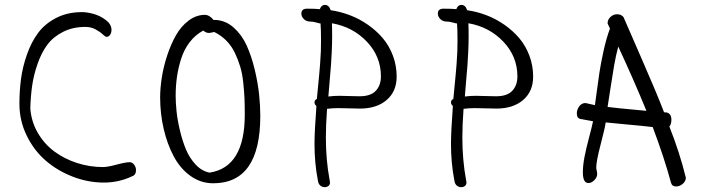

<svg xmlns="http://www.w3.org/2000/svg" viewBox="-20 -757 2929 792"><path d="M317.9 -707Q338.9 -707 365.7 -699.7Q392.6 -692.4 416.3 -674.6Q439.9 -656.7 439.9 -633.8Q439.9 -621.6 434.1 -613.3Q428.2 -605 419.9 -605Q414.6 -605 403.8 -615.2Q393.1 -625.5 374.5 -635.7Q356 -646 332 -646Q280.3 -646 240 -625.5Q199.7 -605 175.5 -572.8Q151.4 -540.5 135.3 -494.6Q119.1 -448.7 112.8 -404.5Q106.4 -360.4 105 -309.1Q109.4 -254.4 136.2 -208.5Q163.1 -162.6 204.3 -132.1Q245.6 -101.6 297.6 -84.7Q349.6 -67.9 404.8 -67.9Q423.8 -67.9 460.9 -77.9Q498 -87.9 515.1 -87.9Q525.9 -87.9 533.4 -77.6Q541 -67.4 541 -55.2Q541 -35.2 524.9 -29.8Q470.2 -3.9 408.2 -3.9Q343.3 -3.9 280.5 -28.1Q217.8 -52.2 168.9 -94.2Q120.1 -136.2 90.1 -197.8Q60.1 -259.3 60.1 -329.1Q60.1 -382.3 66.7 -431.6Q73.2 -481 91.3 -532.5Q109.4 -584 137.5 -621.6Q165.5 -659.2 211.9 -683.1Q258.3 -707 317.9 -707Z M640.6 -355Q640.6 -393.1 647.5 -437.3Q654.3 -481.4 669.4 -527.6Q684.6 -573.7 705.6 -611.1Q726.6 -648.4 758.1 -672.1Q789.6 -695.8 825.7 -695.8Q834.5 -695.8 844.5 -689.7Q854.5 -683.6 860.4 -674.8H867.7Q910.2 -673.3 944.1 -643.1Q978 -612.8 997.8 -568.8Q1017.6 -524.9 1030.8 -469.7Q1043.9 -414.6 1048.8 -367.4Q1053.7 -320.3 1053.7 -278.8Q1053.7 -1 859.4 -1Q808.1 -1 765.9 -31.2Q723.6 -61.5 696.8 -111.8Q669.9 -162.1 655.3 -224.9Q640.6 -287.6 640.6 -355ZM863.8 -625Q861.3 -625 853.8 -623Q846.2 -621.1 841.3 -621.1Q829.6 -621.1 818.4 -630.9Q785.6 -613.3 762.5 -583Q739.3 -552.7 727.3 -514.9Q715.3 -477.1 710 -439.9Q704.6 -402.8 704.6 -361.8Q704.6 -333 708.3 -297.6Q711.9 -262.2 722.2 -219Q732.4 -175.8 747.3 -140.1Q762.2 -104.5 787.6 -77.6Q813 -50.8 844.7 -44.9Q989.7 -67.4 989.7 -284.2Q989.7 -322.8 988.5 -351.1Q987.3 -379.4 983.4 -416.5Q979.5 -453.6 970.9 -481.9Q962.4 -510.3 949 -538.6Q935.5 -566.9 914.1 -588.9Q892.6 -610.8 863.8 -625Z M1287.1 -349.1Q1287.6 -356 1291.5 -395.3Q1295.4 -434.6 1296.6 -448.2Q1297.9 -461.9 1300.3 -491.9Q1302.7 -522 1303.5 -544.7Q1304.2 -567.4 1304.2 -590.8Q1304.2 -637.2 1302.2 -660.2Q1297.9 -660.2 1284.7 -664.1Q1271.5 -668 1260.3 -668Q1243.7 -668 1233.4 -678.2Q1223.1 -688.5 1223.1 -701.2Q1223.1 -721.2 1247.1 -721.2Q1282.2 -721.2 1299.3 -719.2Q1305.7 -736.8 1320.3 -736.8Q1336.9 -736.8 1344.2 -714.8Q1384.8 -709 1423.8 -694.1Q1462.9 -679.2 1497.8 -654.8Q1532.7 -630.4 1559.1 -599.4Q1585.4 -568.4 1600.8 -527.3Q1616.2 -486.3 1616.2 -440.9Q1616.2 -379.9 1575 -344.5Q1533.7 -309.1 1464.4 -309.1Q1451.2 -309.1 1420.9 -310.1Q1390.6 -311 1373.5 -311Q1352.1 -311 1329.1 -308.1Q1324.2 -241.2 1324.2 -189.9Q1324.2 -98.1 1339.4 -16.1Q1341.3 -8.3 1341.3 -4.9Q1341.3 4.9 1335 10Q1328.6 15.1 1319.3 15.1Q1309.1 15.1 1301.3 8.5Q1293.5 2 1291.5 -11.2Q1277.3 -83.5 1277.3 -164.1Q1277.3 -213.4 1285.2 -319.8Q1277.3 -326.2 1277.3 -335Q1277.3 -343.8 1287.1 -349.1ZM1349.1 -661.1Q1350.1 -643.1 1350.1 -607.9Q1350.1 -578.6 1348.4 -542.2Q1346.7 -505.9 1345.2 -487.1Q1343.8 -468.3 1339.4 -417.7Q1335 -367.2 1334.5 -358.9Q1356.9 -361.8 1380.4 -361.8Q1392.1 -361.8 1419.9 -360.8Q1447.8 -359.9 1463.4 -359.9Q1508.8 -359.9 1530 -382.3Q1551.3 -404.8 1551.3 -441.9Q1551.3 -523.9 1493.4 -585Q1435.5 -646 1349.1 -661.1Z M1850.1 -349.1Q1850.6 -356 1854.5 -395.3Q1858.4 -434.6 1859.6 -448.2Q1860.8 -461.9 1863.3 -491.9Q1865.7 -522 1866.5 -544.7Q1867.2 -567.4 1867.2 -590.8Q1867.2 -637.2 1865.2 -660.2Q1860.8 -660.2 1847.7 -664.1Q1834.5 -668 1823.2 -668Q1806.6 -668 1796.4 -678.2Q1786.1 -688.5 1786.1 -701.2Q1786.1 -721.2 1810.1 -721.2Q1845.2 -721.2 1862.3 -719.2Q1868.7 -736.8 1883.3 -736.8Q1899.9 -736.8 1907.2 -714.8Q1947.8 -709 1986.8 -694.1Q2025.9 -679.2 2060.8 -654.8Q2095.7 -630.4 2122.1 -599.4Q2148.4 -568.4 2163.8 -527.3Q2179.2 -486.3 2179.2 -440.9Q2179.2 -379.9 2137.9 -344.5Q2096.7 -309.1 2027.3 -309.1Q2014.2 -309.1 1983.9 -310.1Q1953.6 -311 1936.5 -311Q1915 -311 1892.1 -308.1Q1887.2 -241.2 1887.2 -189.9Q1887.2 -98.1 1902.3 -16.1Q1904.3 -8.3 1904.3 -4.9Q1904.3 4.9 1897.9 10Q1891.6 15.1 1882.3 15.1Q1872.1 15.1 1864.3 8.5Q1856.4 2 1854.5 -11.2Q1840.3 -83.5 1840.3 -164.1Q1840.3 -213.4 1848.1 -319.8Q1840.3 -326.2 1840.3 -335Q1840.3 -343.8 1850.1 -349.1ZM1912.1 -661.1Q1913.1 -643.1 1913.1 -607.9Q1913.1 -578.6 1911.4 -542.2Q1909.7 -505.9 1908.2 -487.1Q1906.7 -468.3 1902.3 -417.7Q1897.9 -367.2 1897.5 -358.9Q1919.9 -361.8 1943.4 -361.8Q1955.1 -361.8 1982.9 -360.8Q2010.7 -359.9 2026.4 -359.9Q2071.8 -359.9 2093 -382.3Q2114.3 -404.8 2114.3 -441.9Q2114.3 -523.9 2056.4 -585Q1998.5 -646 1912.1 -661.1Z M2426.3 -256.8 2375.5 -266.1Q2359.4 -268.6 2359.4 -289.1Q2359.4 -304.7 2369.4 -318.4Q2379.4 -332 2395.5 -332L2434.1 -323.2L2436 -337.9Q2447.3 -421.4 2452.4 -456.1Q2457.5 -490.7 2469.2 -544.9Q2481 -599.1 2496.1 -639.2L2486.3 -660.2Q2486.3 -676.3 2498.3 -687.3Q2510.3 -698.2 2525.4 -698.2Q2543 -698.2 2552.2 -686Q2563.5 -659.2 2626.5 -515.4Q2689.5 -371.6 2719.2 -293.9Q2723.1 -293 2730.5 -293Q2749.5 -287.6 2749.5 -263.2Q2749.5 -244.6 2741.2 -234.9Q2784.2 -126.5 2809.1 -23.9Q2809.1 -9.3 2796.1 1.5Q2783.2 12.2 2769 12.2Q2752 12.2 2748 -2.9Q2720.2 -106 2672.4 -232.9Q2636.2 -237.3 2570.1 -243.2Q2503.9 -249 2478.5 -252Q2475.6 -229.5 2457.5 -160.6Q2439.5 -91.8 2439.5 -65.9Q2439.5 -61.5 2441.4 -53.2Q2443.4 -44.9 2443.4 -40Q2443.4 -25.4 2431.6 -13.7Q2419.9 -2 2407.2 -2Q2384.3 -2 2384.3 -45.9Q2384.3 -74.7 2391.1 -109.9Q2397.9 -145 2409.9 -189.9Q2421.9 -234.9 2426.3 -256.8ZM2530.3 -564.9Q2520.5 -528.3 2513.2 -486.6Q2505.9 -444.8 2498.3 -393.6Q2490.7 -342.3 2486.3 -315.9Q2512.2 -312 2646.5 -299.8Q2594.2 -427.7 2530.3 -564.9Z"/></svg>

Font: Zhizn
Style: Regular
Weight: 400
Designer: Peter Zharnov
Foundry: Peter Zharnov
Version: Version 1.000